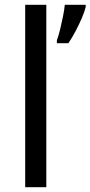

<svg xmlns="http://www.w3.org/2000/svg" viewBox="-20 -780 377 800"><path d="M173 0H85V-760H173ZM337 -751Q333 -733 321.5 -706Q310 -679 295 -650.5Q280 -622 265 -600H217V-612Q224 -631 230.5 -657.5Q237 -684 242.5 -711.5Q248 -739 250 -760H337Z"/></svg>

Font: Noto Sans Old Turkic
Style: Regular
Weight: 400
Designer: Monotype Design Team
Foundry: Monotype Imaging Inc.
Version: Version 2.003; ttfautohint (v1.8.4.7-5d5b)